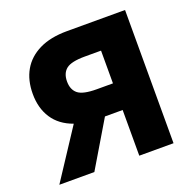

<svg xmlns="http://www.w3.org/2000/svg" viewBox="-124 -824 948 948"><g transform="rotate(-20 350.0 -350.0)"><path d="M30 0 200 -259Q130 -284 95 -337.5Q60 -391 60 -466Q60 -538 90 -590Q120 -642 179 -671Q238 -700 325 -700H630V0H450V-240H357L214 0ZM240 -466Q240 -423 266.5 -401.5Q293 -380 365 -380H450V-552H365Q293 -552 266.5 -530.5Q240 -509 240 -466Z"/></g></svg>

Font: Golos Text
Style: Bold
Weight: 700
Designer: A.Korolkova, Vitaly Kuzmin
Foundry: ParaType Ltd
Version: Version 2.004